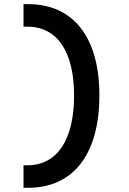

<svg xmlns="http://www.w3.org/2000/svg" viewBox="-20 -811 626 929"><path d="M93.8 97.7H115.7C335 97.7 460.9 -64.9 460.9 -349.6C460.9 -630.4 335 -791 115.7 -791H93.8V-682.1H111.8C257.3 -682.1 338.4 -560.5 338.4 -349.6C338.4 -134.8 257.3 -11.2 111.8 -11.2H93.8Z"/></svg>

Font: Cascadia Mono SemiBold
Style: Regular
Weight: 600
Monospace: yes
Designer: Aaron Bell
Foundry: Saja Typeworks
Version: Version 2404.023